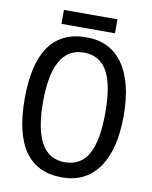

<svg xmlns="http://www.w3.org/2000/svg" viewBox="-93 -913 786 992"><g transform="rotate(10 300.0 -417.0)"><path d="M300.8 9.8Q41 9.8 41 -358.9Q41 -725.1 301.8 -725.1Q426.8 -725.1 493.4 -629.6Q560.1 -534.2 560.1 -357.9Q560.1 -181.6 492.7 -85.9Q425.3 9.8 300.8 9.8ZM300.8 -69.8Q385.3 -69.8 424.6 -140.6Q463.9 -211.4 463.9 -357.9Q463.9 -505.9 424.1 -575.4Q384.3 -645 301.8 -645Q137.2 -645 137.2 -357.9Q137.2 -69.8 300.8 -69.8ZM161.1 -844.2H441.9V-771H161.1Z"/></g></svg>

Font: Droid Sans Mono
Style: Regular
Weight: 400
Monospace: yes
Foundry: Ascender Corporation
Version: Version 1.00 build 112